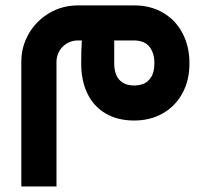

<svg xmlns="http://www.w3.org/2000/svg" viewBox="-20 -438 771 707"><path d="M188 -210.5Q188 -231.6 198.4 -249.8Q208.8 -267.9 226.9 -278.5Q245 -289.1 266.6 -289.1H281.4Q279 -255.6 279 -206.7Q278.6 -142.1 301.5 -94.3Q324.3 -46.6 368.4 -20.4Q412.6 5.8 474.5 5.8Q533.5 5.8 579.8 -20.7Q626.2 -47.3 652.1 -95.4Q678.1 -143.5 677.6 -206.3Q677.5 -267.4 652 -315.9Q626.5 -364.4 580.3 -391.2Q534.1 -418.1 474.9 -418.1H266.6Q209.7 -418.1 161.9 -390.1Q114.2 -362.1 86.3 -314.5Q58.5 -266.9 58.5 -210.5V248.6H188ZM548.5 -206.3Q548.6 -172 536.3 -153.7Q524.1 -135.4 508 -129.3Q491.9 -123.2 474.5 -123.2Q447.9 -123.2 431.3 -134.1Q414.7 -144.9 407.4 -163.6Q400.2 -182.4 400.6 -205.9V-289.1H474.5Q513.5 -288.2 531 -265Q548.4 -241.7 548.5 -206.3Z"/></svg>

Font: Arad-FD-VF Thin
Style: Regular
Weight: 100
Designer: Mohammad Darvishi
Version: Version 1.010;September 21, 2024;FontCreator 15.0.0.2992 64-